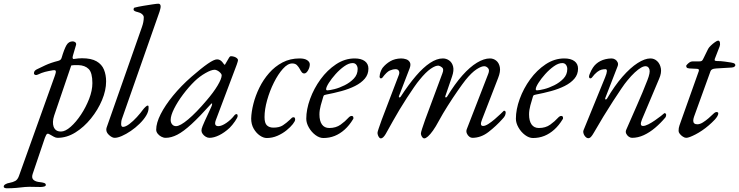

<svg xmlns="http://www.w3.org/2000/svg" viewBox="-143 -729 3984 1035"><path d="M-107 286Q-112 286 -117.5 284Q-123 282 -123 277Q-123 269 -112.5 263.5Q-102 258 -93 257Q-72 253 -60 246Q-48 239 -41 220L152 -319Q157 -333 158 -340Q159 -347 155 -349.5Q151 -352 141 -350Q117 -346 99.5 -341.5Q82 -337 61 -327Q53 -323 46.5 -325.5Q40 -328 40 -334Q40 -342 44.5 -347Q49 -352 55 -355Q71 -363 101 -377Q131 -391 171 -401Q178 -403 182.5 -406.5Q187 -410 189 -417Q203 -464 215 -485Q227 -506 249 -506Q257 -506 263 -501Q269 -496 267 -487L250 -429Q247 -419 249 -414.5Q251 -410 255 -411Q268 -413 278.5 -414Q289 -415 299 -415Q349 -415 377.5 -398.5Q406 -382 417.5 -353.5Q429 -325 429 -290Q429 -242 407 -189.5Q385 -137 347.5 -90.5Q310 -44 263.5 -15Q217 14 167 14Q158 14 147 8Q136 2 126 -4Q117 -10 111.5 -7.5Q106 -5 99 14L33 209Q26 230 37.5 240.5Q49 251 74 253Q84 254 94 257Q104 260 104 268Q104 274 95 276.5Q86 279 75 279Q60 279 44 278.5Q28 278 14.5 278Q1 278 -8 279Q-33 282 -56.5 284Q-80 286 -107 286ZM186 -20Q209 -20 238 -45.5Q267 -71 293.5 -111Q320 -151 337.5 -196Q355 -241 355 -281Q355 -337 335 -357Q315 -377 279 -378Q270 -378 261 -378Q252 -378 241 -376L149 -106Q143 -88 142.5 -72.5Q142 -57 146 -46Q151 -33 160.5 -26.5Q170 -20 186 -20Z M475 14Q462 14 446 0Q430 -14 430 -30Q430 -36 432 -42L622 -583Q627 -597 629.5 -610Q632 -623 632 -636Q632 -645 622.5 -653Q613 -661 599 -664Q589 -666 583 -669.5Q577 -673 577 -677Q577 -680 577.5 -682Q578 -684 579.5 -686Q581 -688 583 -688Q602 -693 629 -697.5Q656 -702 679.5 -705.5Q703 -709 711 -709Q716 -709 719.5 -705.5Q723 -702 723 -694Q723 -688 721 -680.5Q719 -673 717 -666L515 -90Q512 -82 511 -74.5Q510 -67 510 -61Q510 -45 520 -45Q534 -45 554.5 -60.5Q575 -76 595 -98Q615 -120 627 -137Q633 -145 641 -152.5Q649 -160 653 -160Q657 -160 657.5 -156.5Q658 -153 658 -147Q658 -127 644.5 -105Q631 -83 609 -61.5Q587 -40 562 -23Q537 -6 514 4Q491 14 475 14Z M750 14Q738 14 726 7.5Q714 1 706.5 -9Q699 -19 699 -30Q699 -66 723 -113.5Q747 -161 790 -213.5Q833 -266 889 -315Q943 -362 977 -385.5Q1011 -409 1027 -409Q1043 -409 1055 -395Q1069 -377 1067.5 -378.5Q1066 -380 1067 -380Q1069 -380 1070.5 -381.5Q1072 -383 1073 -386Q1087 -410 1090 -415Q1093 -420 1090 -416Q1096 -426 1102 -426Q1111 -426 1120 -423Q1129 -420 1134.5 -415Q1140 -410 1140 -405Q1140 -400 1133 -380L1021 -83Q1008 -49 1034 -49Q1052 -49 1077.5 -66.5Q1103 -84 1122 -109Q1124 -111 1126.5 -112.5Q1129 -114 1131 -114Q1135 -114 1136.5 -111.5Q1138 -109 1138 -103Q1138 -96 1124 -75.5Q1110 -55 1095 -40Q1067 -14 1038.5 0Q1010 14 986 14Q976 14 966 8Q956 2 949.5 -7Q943 -16 943 -25Q943 -36 949 -48Q945 -39 948.5 -48Q952 -57 960.5 -76Q969 -95 979 -116Q989 -137 996 -153Q1001 -164 1000.5 -169.5Q1000 -175 994 -168Q933 -100 889.5 -60Q846 -20 813 -3Q780 14 750 14ZM806 -49Q828 -49 871.5 -85.5Q915 -122 970 -187Q1008 -231 1030 -268Q1052 -305 1052 -323Q1052 -331 1039 -342Q1033 -347 1026 -350Q1019 -353 1014 -353Q996 -353 964.5 -335Q933 -317 907 -292Q874 -260 844 -220Q814 -180 795.5 -143Q777 -106 777 -83Q777 -68 785 -58.5Q793 -49 806 -49Z M1295 15Q1277 15 1257.5 1.5Q1238 -12 1224.5 -35.5Q1211 -59 1211 -90Q1212 -126 1223 -169.5Q1234 -213 1255 -256Q1276 -299 1307.5 -335Q1339 -371 1380 -392.5Q1421 -414 1472 -414Q1499 -414 1513 -404.5Q1527 -395 1527 -382Q1527 -366 1517.5 -349.5Q1508 -333 1497 -333Q1489 -333 1483.5 -340Q1478 -347 1473 -357Q1467 -368 1458 -377.5Q1449 -387 1432 -387Q1408 -387 1382 -358Q1356 -329 1333.5 -284Q1311 -239 1297 -189Q1283 -139 1283 -98Q1283 -65 1296 -53Q1309 -41 1331 -41Q1363 -41 1382 -53.5Q1401 -66 1420 -84Q1427 -91 1430.5 -94Q1434 -97 1440 -97Q1448 -97 1448 -84Q1448 -76 1435.5 -60Q1423 -44 1401.5 -26.5Q1380 -9 1352.5 3Q1325 15 1295 15Z M1600 15Q1579 15 1557.5 -1Q1536 -17 1522 -41.5Q1508 -66 1508 -89Q1508 -139 1528.5 -195.5Q1549 -252 1585 -301.5Q1621 -351 1668.5 -382.5Q1716 -414 1769 -414Q1804 -414 1823.5 -399.5Q1843 -385 1843 -359Q1843 -328 1823.5 -305Q1804 -282 1771 -265.5Q1738 -249 1697.5 -238Q1657 -227 1615 -219Q1609 -218 1605.5 -216.5Q1602 -215 1600 -209Q1593 -187 1586 -161Q1579 -135 1579 -112Q1579 -77 1592.5 -58Q1606 -39 1632 -39Q1668 -39 1693 -57Q1718 -75 1734 -93Q1744 -104 1752 -104Q1762 -104 1762 -94Q1762 -93 1762 -90.5Q1762 -88 1760 -86Q1740 -53 1715 -30.5Q1690 -8 1661.5 3.5Q1633 15 1600 15ZM1622 -242Q1633 -242 1659.5 -248.5Q1686 -255 1715 -269.5Q1744 -284 1764.5 -305.5Q1785 -327 1785 -357Q1785 -370 1778 -379.5Q1771 -389 1758 -389Q1737 -389 1712.5 -371.5Q1688 -354 1666 -329.5Q1644 -305 1629.5 -282Q1615 -259 1615 -248Q1615 -242 1622 -242Z M1910 17Q1905 17 1901 12Q1897 7 1894.5 0Q1892 -7 1892 -13Q1892 -18 1898.5 -37Q1905 -56 1915 -84L2007 -325Q2012 -338 2007 -347Q2002 -356 1990 -356Q1975 -356 1958.5 -349Q1942 -342 1918 -310Q1914 -306 1909.5 -306.5Q1905 -307 1903 -314Q1903 -320 1905 -329.5Q1907 -339 1911.5 -349Q1916 -359 1920 -364Q1937 -385 1961 -399Q1985 -413 2019 -414Q2033 -414 2046.5 -409.5Q2060 -405 2066.5 -393Q2073 -381 2065 -360L2008 -212Q2005 -205 2009.5 -204Q2014 -203 2017 -208Q2060 -274 2099.5 -320Q2139 -366 2175.5 -390Q2212 -414 2244 -414Q2263 -414 2278.5 -403Q2294 -392 2299.5 -370.5Q2305 -349 2294 -317L2258 -212Q2255 -205 2259.5 -204Q2264 -203 2267 -208Q2309 -277 2349.5 -322.5Q2390 -368 2428 -391Q2466 -414 2498 -414Q2517 -414 2532 -402Q2547 -390 2551.5 -366.5Q2556 -343 2542 -308L2456 -86Q2441 -50 2461 -50Q2473 -50 2490 -61Q2507 -72 2524.5 -87Q2542 -102 2555 -114.5Q2568 -127 2572 -131Q2573 -132 2573.5 -132Q2574 -132 2575 -132Q2578 -132 2580.5 -129.5Q2583 -127 2583 -123Q2583 -115 2579.5 -106.5Q2576 -98 2565 -87Q2532 -50 2491 -18Q2450 14 2403 14Q2395 14 2386.5 7.5Q2378 1 2373.5 -10Q2369 -21 2373 -32L2489 -331Q2497 -351 2488.5 -361Q2480 -371 2469 -372Q2453 -373 2426 -355.5Q2399 -338 2366 -297Q2351 -278 2324.5 -240Q2298 -202 2270.5 -158.5Q2243 -115 2223 -78Q2206 -46 2191 -25Q2176 -4 2164 6.5Q2152 17 2144 17Q2139 17 2135 12.5Q2131 8 2128.5 2Q2126 -4 2126 -10Q2126 -15 2132.5 -35.5Q2139 -56 2149 -84L2242 -334Q2251 -357 2240 -365.5Q2229 -374 2222 -375Q2206 -377 2179 -358.5Q2152 -340 2119 -299Q2107 -285 2089 -259Q2071 -233 2050.5 -201.5Q2030 -170 2010.5 -137.5Q1991 -105 1976 -78Q1950 -30 1936 -6.5Q1922 17 1910 17Z M2730 15Q2709 15 2687.5 -1Q2666 -17 2652 -41.5Q2638 -66 2638 -89Q2638 -139 2658.5 -195.5Q2679 -252 2715 -301.5Q2751 -351 2798.5 -382.5Q2846 -414 2899 -414Q2934 -414 2953.5 -399.5Q2973 -385 2973 -359Q2973 -328 2953.5 -305Q2934 -282 2901 -265.5Q2868 -249 2827.5 -238Q2787 -227 2745 -219Q2739 -218 2735.5 -216.5Q2732 -215 2730 -209Q2723 -187 2716 -161Q2709 -135 2709 -112Q2709 -77 2722.5 -58Q2736 -39 2762 -39Q2798 -39 2823 -57Q2848 -75 2864 -93Q2874 -104 2882 -104Q2892 -104 2892 -94Q2892 -93 2892 -90.5Q2892 -88 2890 -86Q2870 -53 2845 -30.5Q2820 -8 2791.5 3.5Q2763 15 2730 15ZM2752 -242Q2763 -242 2789.5 -248.5Q2816 -255 2845 -269.5Q2874 -284 2894.5 -305.5Q2915 -327 2915 -357Q2915 -370 2908 -379.5Q2901 -389 2888 -389Q2867 -389 2842.5 -371.5Q2818 -354 2796 -329.5Q2774 -305 2759.5 -282Q2745 -259 2745 -248Q2745 -242 2752 -242Z M3028 16Q3022 16 3016.5 11.5Q3011 7 3007 0.5Q3003 -6 3001.5 -14Q3000 -22 3003 -28L3119 -312Q3137 -356 3121 -356Q3111 -356 3100 -353.5Q3089 -351 3076 -341Q3063 -331 3047 -310Q3043 -306 3038.5 -306.5Q3034 -307 3032 -314Q3032 -320 3035.5 -329.5Q3039 -339 3044 -348.5Q3049 -358 3053 -364Q3068 -387 3093.5 -400Q3119 -413 3153 -414Q3164 -414 3173 -408.5Q3182 -403 3186.5 -393Q3191 -383 3186 -371L3120 -201Q3117 -194 3121.5 -193Q3126 -192 3129 -197Q3170 -267 3212.5 -315.5Q3255 -364 3294 -389Q3333 -414 3363 -414Q3384 -414 3399.5 -399.5Q3415 -385 3419.5 -360.5Q3424 -336 3410 -304L3318 -86Q3303 -50 3323 -50Q3335 -50 3352.5 -59Q3370 -68 3388 -80.5Q3406 -93 3419.5 -103.5Q3433 -114 3437 -118Q3438 -119 3438.5 -119Q3439 -119 3440 -119Q3443 -119 3445.5 -116.5Q3448 -114 3448 -110Q3448 -102 3444 -96Q3418 -65 3388.5 -40Q3359 -15 3327.5 -0.5Q3296 14 3264 14Q3255 14 3246 7.5Q3237 1 3232.5 -9Q3228 -19 3233 -30Q3262 -97 3291.5 -163.5Q3321 -230 3347 -297Q3363 -338 3358 -354.5Q3353 -371 3339 -372Q3328 -373 3313 -364.5Q3298 -356 3279 -338.5Q3260 -321 3238 -294Q3226 -280 3206 -250.5Q3186 -221 3161 -182.5Q3136 -144 3109.5 -100.5Q3083 -57 3059 -15Q3050 1 3043 8.5Q3036 16 3028 16Z M3556 14Q3548 14 3538 7.5Q3528 1 3521.5 -7.5Q3515 -16 3515 -23Q3515 -40 3519.5 -52Q3524 -64 3529 -79L3624 -346Q3626 -353 3622.5 -355.5Q3619 -358 3614 -358L3574 -360Q3561 -361 3558.5 -365.5Q3556 -370 3556 -374Q3556 -376 3561 -381.5Q3566 -387 3573.5 -392.5Q3581 -398 3590 -398H3626Q3637 -398 3641 -401.5Q3645 -405 3650 -416L3674 -465Q3678 -473 3689 -483.5Q3700 -494 3711.5 -502Q3723 -510 3728 -510Q3736 -510 3738 -499Q3740 -488 3736 -478L3710 -411Q3708 -404 3711.5 -402Q3715 -400 3723 -400Q3743 -400 3764 -397Q3785 -394 3798 -392Q3814 -389 3817.5 -385.5Q3821 -382 3821 -377Q3821 -375 3817 -370.5Q3813 -366 3802 -365Q3780 -364 3760 -362.5Q3740 -361 3718 -360Q3702 -359 3695.5 -355Q3689 -351 3687 -345L3598 -99Q3594 -87 3594 -78Q3594 -69 3599.5 -64Q3605 -59 3616 -59Q3630 -59 3646 -69Q3662 -79 3677 -92Q3692 -105 3702 -115Q3713 -126 3721 -125Q3729 -124 3729 -118Q3729 -111 3724 -102.5Q3719 -94 3711 -85Q3695 -68 3677.5 -53Q3660 -38 3641.5 -25.5Q3623 -13 3606.5 -4.5Q3590 4 3577 9Q3564 14 3556 14Z"/></svg>

Font: EB Garamond
Style: Italic
Weight: 400
Italic angle: -17.2°
Designer: Georg Duffner and Octavio Pardo
Foundry: Georg Duffner
Version: Version 1.001